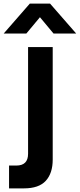

<svg xmlns="http://www.w3.org/2000/svg" viewBox="-60 -800 440 1060"><path d="M-39.5 -615 104.5 -780H216.5L360.5 -615H235.5L160.5 -705L85.5 -615ZM-10 240V114H30Q95 114 95 49V-540H231V81Q231 156.5 192.8 198.2Q154.5 240 72 240Z"/></svg>

Font: Vela Sans ExtBd
Style: Regular
Weight: 800
Designer: Principal design: Mikhail Sharanda - project Manrope.
Design modification: Ravid Balaliev
Foundry: Mikhail Sharanda
Version: Version 1.001